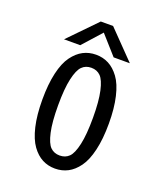

<svg xmlns="http://www.w3.org/2000/svg" viewBox="-126 -737 701 829"><g transform="rotate(20 225.0 -322.0)"><path d="M373.5 -527H299L222.5 -613L145.5 -527H71L194 -653.5H250.5ZM72 -251Q72 -321.5 84 -373.5Q96 -425.5 117.8 -455Q139.5 -484.5 166 -498.2Q192.5 -512 224.5 -512Q256.5 -512 283 -498.2Q309.5 -484.5 331.2 -455Q353 -425.5 365.2 -373.5Q377.5 -321.5 377.5 -251Q377.5 -180 365.2 -128Q353 -76 331.2 -46.2Q309.5 -16.5 283 -2.8Q256.5 11 224.5 11Q192.5 11 166 -2.8Q139.5 -16.5 118 -46.2Q96.5 -76 84.2 -128Q72 -180 72 -251ZM304.5 -251Q304.5 -327.5 294.2 -373Q284 -418.5 267.2 -435.2Q250.5 -452 224.5 -452Q198.5 -452 181.8 -435.2Q165 -418.5 154.8 -373Q144.5 -327.5 144.5 -251Q144.5 -173.5 154.8 -127.8Q165 -82 181.8 -65.5Q198.5 -49 224.5 -49Q250.5 -49 267.2 -65.5Q284 -82 294.2 -127.8Q304.5 -173.5 304.5 -251Z"/></g></svg>

Font: League Mono Condensed Light
Style: Regular
Weight: 300
Width: 1
Designer: Tyler Finck
Foundry: The League of Moveable Type / Tyler Finck
Version: Version 2.210